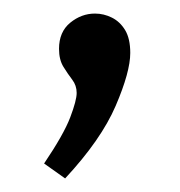

<svg xmlns="http://www.w3.org/2000/svg" viewBox="-20 -119 265 283"><path d="M45 122Q74 79 83.5 54Q93 29 93 18Q93 7 86.5 -1.5Q80 -10 73.5 -20.5Q67 -31 67 -47Q67 -72 83.5 -85.5Q100 -99 120 -99Q133 -99 145 -93Q157 -87 164.5 -74.5Q172 -62 172 -41Q172 -13 150.5 37Q129 87 76 144Z"/></svg>

Font: Bitter Thin
Style: Regular
Weight: 400
Version: Version 3.021